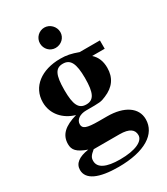

<svg xmlns="http://www.w3.org/2000/svg" viewBox="-212 -760 924 1060"><g transform="rotate(-30 250.0 -230.0)"><path d="M315 52C380 52 404 74 404 108C404 146 349 174 250 174C162 174 116 151 116 107C116 86 123 75 151 52ZM306 -312C306 -218 288 -182 240 -182C192 -182 174 -218 174 -311C174 -409 192 -442 239 -442C287 -442 306 -405 306 -312ZM254 -68C174 -68 153 -78 153 -105C153 -135 183 -154 222 -154C313 -154 316 -154 349 -168C410 -193 441 -237 441 -300C441 -340 429 -373 401 -398H481V-451H352C308 -467 280 -473 240 -473C121 -473 37 -411 37 -312C37 -236 90 -180 161 -160C81 -137 42 -102 42 -43C42 -6 60 16 124 39C61 48 28 73 28 114C28 174 96 206 222 206C389 206 483 146 483 52C483 -22 414 -68 306 -68ZM315 -600C315 -636 285 -666 250 -666C215 -666 186 -637 186 -602C186 -566 214 -537 249 -537C286 -537 315 -565 315 -600Z"/></g></svg>

Font: XITS Math
Style: Bold
Weight: 700
Designer: MicroPress Inc., with final additions and corrections provided by Coen Hoffman, Elsevier (retired)
Version: Version 1.302